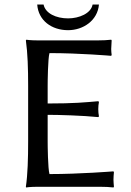

<svg xmlns="http://www.w3.org/2000/svg" viewBox="-20 -823 578 846"><path d="M190 -200V-317C238 -317 344 -314 413 -307L416 -310C414 -319 413 -333 413 -342C413 -351 414 -365 416 -374L413 -377C354 -372 308 -367 190 -367V-445C190 -462 191 -565 198 -589C332 -589 470 -577 470 -577L472 -581C471 -589 470 -598 470 -607C470 -615 471 -631 472 -645L470 -648C454 -646 431 -645 410 -645H147C113 -645 96 -648 96 -648L94 -645C102 -588 104 -520 104 -445V-200C104 -125 102 -54 94 0L95 3C95 3 112 0 147 0H420C441 0 464 1 480 3L482 0C481 -14 480 -21 480 -31C480 -41 481 -56 482 -64L480 -68C480 -68 332 -56 198 -56C191 -80 190 -183 190 -200ZM416 -803H388C381 -764 329 -742 280 -742C227 -742 180 -764 172 -803H144C149 -733 207 -690 280 -690C346 -690 410 -732 416 -803Z"/></svg>

Font: Libertinus Sans
Style: Regular
Weight: 400
Designer: Philipp H. Poll, Khaled Hosny
Foundry: Caleb Maclennan
Version: Version 7.050;RELEASE